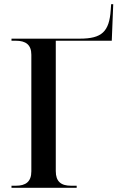

<svg xmlns="http://www.w3.org/2000/svg" viewBox="-20 -899 585 919"><path d="M35 0H347V-10H320C272 -10 247 -30 247 -80V-704H515L522 -879H512L510 -851C503 -747 467 -714 362 -714H35V-704H56C103 -704 130 -685 130 -637V-79C130 -29 103 -10 56 -10H35Z"/></svg>

Font: Noto Serif Display Medium
Style: Regular
Weight: 500
Designer: Monotype Design Team
Foundry: Monotype Imaging Inc.
Version: Version 2.009